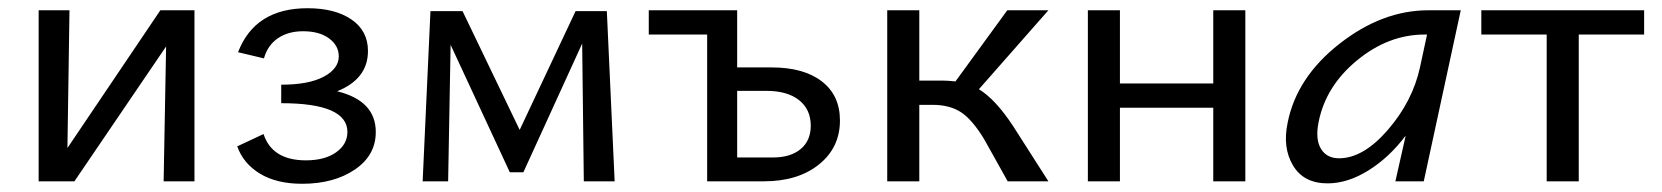

<svg xmlns="http://www.w3.org/2000/svg" viewBox="-20 -441 4043 467"><path d="M453 -416V0H378L384 -328L161 0H74V-416H149L144 -81L370 -416Z M800 -219Q894 -196 894 -120Q894 -63 843 -28.5Q792 6 715 6Q653 6 612.5 -18.5Q572 -43 557 -85L621 -115Q642 -51 724 -51Q770 -51 797.5 -70.5Q825 -90 825 -120Q825 -190 664 -190V-235Q731 -235 767.5 -254.5Q804 -274 804 -304Q804 -330 780.5 -347.5Q757 -365 717 -365Q681 -365 656 -348Q631 -331 622 -299L559 -314Q600 -421 728 -421Q795 -421 835 -393.5Q875 -366 875 -317Q875 -249 800 -219Z M1475 0H1400L1396 -335L1253 -22H1220L1076 -332L1070 0H1008L1027 -414H1105L1244 -125L1380 -414H1456Z M1857 -277Q1935 -277 1979 -243Q2023 -209 2023 -148Q2023 -82 1972 -41Q1921 0 1838 0H1700V-357H1558V-416H1773V-277ZM1860 -58Q1903 -58 1927.5 -78.5Q1952 -99 1952 -135Q1952 -175 1923.5 -197.5Q1895 -220 1844 -220H1773V-58Z M2361 -224Q2402 -199 2445 -133L2530 0H2431L2374 -102Q2345 -150 2317.5 -168Q2290 -186 2248 -186H2216V0H2138V-416H2216V-245H2273Q2284 -245 2304 -243L2430 -416H2530Z M2931 -416H3009V0H2931V-179H2704V0H2626V-416H2704V-238H2931Z M3454 -416H3533L3443 0H3374L3399 -111Q3359 -58 3308.5 -26.5Q3258 5 3209 5Q3151 5 3125 -38.5Q3099 -82 3112 -143Q3134 -253 3238 -334.5Q3342 -416 3454 -416ZM3237 -56Q3296 -56 3356 -125.5Q3416 -195 3434 -278L3451 -357H3445Q3357 -357 3280.5 -294Q3204 -231 3187 -143Q3179 -102 3193 -79Q3207 -56 3237 -56Z M3979 -416V-357H3820V0H3742V-357H3583V-416Z"/></svg>

Font: EauTest Medium
Style: Italic
Weight: 500
Italic angle: -12°
Designer: Christian Thalmann (Catharsis Fonts)
Version: Version 0.001;PS 000.001;hotconv 1.0.88;makeotf.lib2.5.64775